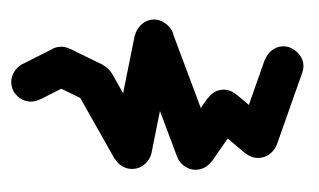

<svg xmlns="http://www.w3.org/2000/svg" viewBox="-53 -524 1007 607"><g transform="rotate(-5 450.5 -220.5)"><path d="M-12 -300Q-12 -283 -3.5 -269Q5 -255 19 -246.5Q33 -238 50 -238Q67 -238 81 -246.5Q95 -255 104 -269Q113 -283 113 -300Q113 -317 104 -331Q95 -345 81 -354Q67 -363 50 -363Q33 -363 19 -354Q5 -345 -3.5 -331Q-12 -317 -12 -300Z M27 -358 73 -242 173 -282 127 -398Z M88 -340Q88 -323 96.5 -309Q105 -295 119 -286.5Q133 -278 150 -278Q167 -278 181 -286.5Q195 -295 204 -309Q213 -323 213 -340Q213 -357 204 -371Q195 -385 181 -394Q167 -403 150 -403Q133 -403 119 -394Q105 -385 96.5 -371Q88 -357 88 -340Z M182 -394 118 -286 218 -226 282 -334Z M188 -280Q188 -263 196.5 -249Q205 -235 219 -226.5Q233 -218 250 -218Q267 -218 281 -226.5Q295 -235 304 -249Q313 -263 313 -280Q313 -297 304 -311Q295 -325 281 -334Q267 -343 250 -343Q233 -343 219 -334Q205 -325 196.5 -311Q188 -297 188 -280Z M307 -306 193 -254 293 -34 407 -86Z M288 -60Q288 -43 296.5 -29Q305 -15 319 -6.5Q333 2 350 2Q367 2 381 -6.5Q395 -15 404 -29Q413 -43 413 -60Q413 -77 404 -91Q395 -105 381 -114Q367 -123 350 -123Q333 -123 319 -114Q305 -105 296.5 -91Q288 -77 288 -60Z M290 -78 410 -42 510 -382 390 -418Z M388 -400Q388 -383 396.5 -369Q405 -355 419 -346.5Q433 -338 450 -338Q467 -338 481 -346.5Q495 -355 504 -369Q513 -383 513 -400Q513 -417 504 -431Q495 -445 481 -454Q467 -463 450 -463Q433 -463 419 -454Q405 -445 396.5 -431Q388 -417 388 -400Z M510 -416 390 -384 490 -24 610 -56Z M488 -40Q488 -23 496.5 -9Q505 5 519 13.5Q533 22 550 22Q567 22 581 13.5Q595 5 604 -9Q613 -23 613 -40Q613 -57 604 -71Q595 -85 581 -94Q567 -103 550 -103Q533 -103 519 -94Q505 -85 496.5 -71Q488 -57 488 -40Z M502 -80 598 0 698 -120 602 -200Z M588 -160Q588 -143 596.5 -129Q605 -115 619 -106.5Q633 -98 650 -98Q667 -98 681 -106.5Q695 -115 704 -129Q713 -143 713 -160Q713 -177 704 -191Q695 -205 681 -214Q667 -223 650 -223Q633 -223 619 -214Q605 -205 596.5 -191Q588 -177 588 -160Z M694 -204 606 -116 706 -16 794 -104Z M688 -60Q688 -43 696.5 -29Q705 -15 719 -6.5Q733 2 750 2Q767 2 781 -6.5Q795 -15 804 -29Q813 -43 813 -60Q813 -77 804 -91Q795 -105 781 -114Q767 -123 750 -123Q733 -123 719 -114Q705 -105 696.5 -91Q688 -77 688 -60Z M693 -86 807 -34 907 -254 793 -306Z M788 -280Q788 -263 796.5 -249Q805 -235 819 -226.5Q833 -218 850 -218Q867 -218 881 -226.5Q895 -235 904 -249Q913 -263 913 -280Q913 -297 904 -311Q895 -325 881 -334Q867 -343 850 -343Q833 -343 819 -334Q805 -325 796.5 -311Q788 -297 788 -280Z"/></g></svg>

Font: Linefont Medium
Style: Regular
Weight: 500
Monospace: yes
Version: Version 3.002;gftools[0.9.33]